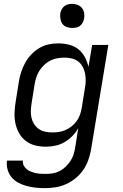

<svg xmlns="http://www.w3.org/2000/svg" viewBox="-20 -753 640 996"><path d="M214 223Q189 223 165.5 220.5Q142 218 119 212Q96 206 75.5 195Q55 184 40.5 167Q26 150 19.5 127Q13 104 16 80H99Q97 94 103 105.5Q109 117 119 125Q129 133 141 137.5Q153 142 166 145Q179 148 192.5 148.5Q206 149 220 149Q237 149 255 146Q273 143 290 134Q307 125 321 111.5Q335 98 345.5 82Q356 66 361.5 48.5Q367 31 370 13L386 -89Q374 -66 355 -47Q336 -28 313.5 -15Q291 -2 266 3Q241 8 217 8Q188 8 161 1Q134 -6 112.5 -23Q91 -40 78 -64Q65 -88 59.5 -115.5Q54 -143 55.5 -172Q57 -201 62 -230L78 -330Q82 -355 90 -379.5Q98 -404 110.5 -427Q123 -450 142 -470Q161 -490 183.5 -503.5Q206 -517 231.5 -522.5Q257 -528 282 -528Q311 -528 338.5 -521Q366 -514 386.5 -497.5Q407 -481 420 -457Q433 -433 439 -406L458 -520H542L452 25Q447 52 437.5 78.5Q428 105 411.5 129Q395 153 371.5 172Q348 191 322 202.5Q296 214 268.5 218.5Q241 223 214 223ZM251 -66Q268 -66 285.5 -68.5Q303 -71 320 -78.5Q337 -86 352 -98Q367 -110 378 -125.5Q389 -141 395 -158Q401 -175 404 -193L420 -293Q424 -313 424.5 -332.5Q425 -352 421.5 -370.5Q418 -389 409.5 -405.5Q401 -422 386.5 -433.5Q372 -445 353.5 -449.5Q335 -454 315 -454Q297 -454 278.5 -451Q260 -448 242.5 -439.5Q225 -431 210.5 -417.5Q196 -404 185.5 -388Q175 -372 169 -354Q163 -336 160 -318L144 -218Q141 -199 140 -180Q139 -161 143 -143Q147 -125 156.5 -110Q166 -95 180.5 -84.5Q195 -74 213.5 -70Q232 -66 251 -66ZM354 -608Q340 -608 326 -613Q312 -618 304 -629Q296 -640 293.5 -655Q291 -670 293 -685Q295 -695 300.5 -705Q306 -715 314.5 -721.5Q323 -728 333.5 -730.5Q344 -733 355 -733Q369 -733 383 -727.5Q397 -722 405.5 -711Q414 -700 416.5 -685Q419 -670 416 -655Q414 -645 408.5 -635Q403 -625 394.5 -618.5Q386 -612 375.5 -610Q365 -608 354 -608Z"/></svg>

Font: Iosevka Extended
Style: Italic
Weight: 400
Width: 7
Italic angle: -9°
Monospace: yes
Designer: Belleve Invis
Foundry: Belleve Invis
Version: Version 32.5.0; ttfautohint (v1.8.4)